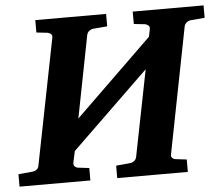

<svg xmlns="http://www.w3.org/2000/svg" viewBox="-66 -727 911 783"><g transform="rotate(-5 389.0 -335.5)"><path d="M737.8 -615.2Q729 -614.3 721.2 -608.4Q713.4 -602.5 710.9 -592.8L609.9 -78.1Q607.4 -68.4 613 -62.7Q618.7 -57.1 627 -56.2L671.9 -50.8V0H382.8V-50.8L439.9 -56.2Q449.2 -57.1 456.8 -62.7Q464.4 -68.4 466.8 -78.1L537.1 -432.1L220.2 -125L210 -78.1Q208.5 -68.4 214.1 -62.7Q219.7 -57.1 228 -56.2L272.9 -50.8V0H-17.1V-50.8L41 -56.2Q50.3 -57.1 57.9 -62.7Q65.4 -68.4 66.9 -78.1L168.9 -592.8Q171.4 -602.5 165.8 -607.9Q160.2 -613.3 150.9 -615.2L106 -620.1V-670.9H396V-620.1L337.9 -615.2Q329.6 -614.3 322 -608.4Q314.5 -602.5 312 -592.8L246.1 -255.9L562 -563L567.9 -592.8Q570.3 -602.5 564.7 -607.9Q559.1 -613.3 550.8 -615.2L504.9 -620.1V-670.9H794.9V-620.1Z"/></g></svg>

Font: Charis SIL CyrE
Style: Bold Italic
Weight: 700
Italic angle: -11°
Foundry: SIL International
Version: Version 5.000